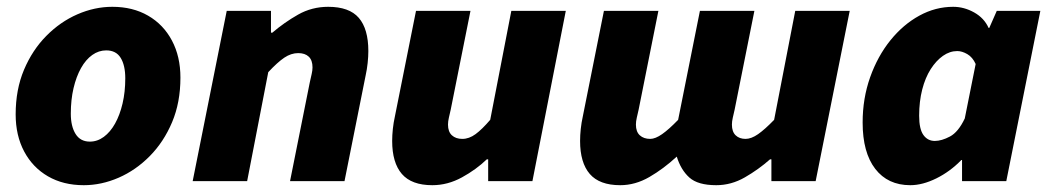

<svg xmlns="http://www.w3.org/2000/svg" viewBox="-20 -532 3084 564"><path d="M226 12Q166 12 121 -14Q76 -40 51 -87Q26 -134 26 -196Q26 -269 50.5 -327Q75 -385 116 -426.5Q157 -468 207.5 -490Q258 -512 310 -512Q370 -512 415 -486Q460 -460 485 -413Q510 -366 510 -304Q510 -231 485.5 -173Q461 -115 420 -73.5Q379 -32 328.5 -10Q278 12 226 12ZM244 -116Q266 -116 285 -130Q304 -144 318 -169Q332 -194 340 -228Q348 -262 348 -302Q348 -340 334.5 -362Q321 -384 292 -384Q270 -384 251 -370.5Q232 -357 218 -332Q204 -307 196 -273Q188 -239 188 -198Q188 -161 202 -138.5Q216 -116 244 -116Z M546 0 646 -500H776V-436H780Q815 -466 855.5 -489Q896 -512 944 -512Q1006 -512 1034 -479.5Q1062 -447 1062 -382Q1062 -366 1060 -347Q1058 -328 1054 -310L992 0H832L890 -290Q893 -304 895.5 -314.5Q898 -325 898 -334Q898 -355 887 -365.5Q876 -376 856 -376Q835 -376 815 -362.5Q795 -349 768 -320L706 0Z M1250 12Q1189 12 1160.5 -21Q1132 -54 1132 -118Q1132 -135 1134 -153.5Q1136 -172 1140 -190L1202 -500H1362L1304 -210Q1301 -197 1298.5 -186Q1296 -175 1296 -166Q1296 -145 1307.5 -134.5Q1319 -124 1338 -124Q1358 -124 1377 -138Q1396 -152 1420 -180L1482 -500H1642L1544 0H1414V-64H1410Q1379 -34 1337 -11Q1295 12 1250 12Z M1802 12Q1741 12 1712.5 -21Q1684 -54 1684 -118Q1684 -135 1686 -153.5Q1688 -172 1692 -190L1754 -500H1914L1856 -210Q1853 -197 1850.5 -186Q1848 -175 1848 -166Q1848 -145 1859.5 -134.5Q1871 -124 1890 -124Q1905 -124 1925 -138Q1945 -152 1972 -180L2036 -500H2196L2138 -210Q2135 -197 2132.5 -186Q2130 -175 2130 -166Q2130 -145 2141 -134.5Q2152 -124 2170 -124Q2187 -124 2207 -138Q2227 -152 2254 -180L2316 -500H2476L2376 0H2246V-64H2242Q2208 -34 2168 -11Q2128 12 2084 12Q2030 12 2005 -10.5Q1980 -33 1968 -72Q1929 -36 1887.5 -12Q1846 12 1802 12Z M2654 12Q2588 12 2551 -36Q2514 -84 2514 -172Q2514 -243 2536 -305Q2558 -367 2595.5 -413.5Q2633 -460 2680.5 -486Q2728 -512 2780 -512Q2812 -512 2841.5 -495.5Q2871 -479 2884 -450H2886L2908 -500H3036L2936 0H2806V-62H2804Q2771 -28 2730.5 -8Q2690 12 2654 12ZM2726 -118Q2746 -118 2770.5 -131Q2795 -144 2814 -184L2846 -344Q2837 -364 2821.5 -373Q2806 -382 2792 -382Q2770 -382 2750 -368Q2730 -354 2714 -329Q2698 -304 2689 -269Q2680 -234 2680 -192Q2680 -153 2692.5 -135.5Q2705 -118 2726 -118Z"/></svg>

Font: Source Sans 3 Black
Style: Italic
Weight: 900
Italic angle: -11°
Designer: Paul D. Hunt
Foundry: Adobe
Version: Version 3.052;hotconv 1.1.0;makeotfexe 2.6.0